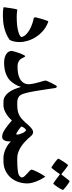

<svg xmlns="http://www.w3.org/2000/svg" viewBox="556 -1229 686 1838"><g transform="rotate(90 899.0 -310.0)"><path d="M382.8 -153.8Q382.8 -136.2 380.6 -120.4Q378.4 -104.5 374.8 -91.3Q371.1 -78.1 366.5 -68.6Q361.8 -59.1 356.4 -55.7Q330.6 -38.1 302.5 -26.4Q274.4 -14.6 245.8 -7.6Q217.3 -0.5 188.2 2.4Q159.2 5.4 132.3 5.4Q117.7 5.4 102.8 4.9Q87.9 4.4 75.9 3.4Q64 2.4 56.4 0.5Q48.8 -1.5 48.8 -3.9Q48.8 -5.4 50.3 -15.1Q51.8 -24.9 54 -39.3Q56.2 -53.7 58.3 -70.1Q60.5 -86.4 63.2 -100.3Q65.9 -114.3 68.1 -123.3Q70.3 -132.3 71.8 -132.3Q75.2 -132.3 95 -129.6Q114.7 -127 140.6 -127Q220.7 -127 270.5 -139.2Q320.3 -151.4 334.5 -169.4Q331.1 -195.3 310.8 -215.6Q290.5 -235.8 263.4 -251Q236.3 -266.1 207 -275.9Q177.7 -285.6 155.8 -289.6Q145.5 -293.5 145.5 -303.7Q145.5 -307.1 148.2 -317.9Q150.9 -328.6 154.8 -342.5Q158.7 -356.4 163.1 -371.8Q167.5 -387.2 172.1 -399.9Q176.8 -412.6 179.7 -420.9Q182.6 -429.2 183.6 -429.2Q185.1 -429.2 189.5 -428Q193.8 -426.8 195.3 -426.3Q241.7 -408.2 276.9 -377.2Q312 -346.2 335.4 -308.8Q358.9 -271.5 370.8 -231Q382.8 -190.4 382.8 -153.8Z M980 0H956.1Q927.7 0 905.5 -12.9Q883.3 -25.9 866 -48.3Q848.6 -70.8 835.4 -101.6Q822.3 -132.3 812 -168.5Q805.7 -141.6 788.1 -112.3Q770.5 -83 750 -62.5Q723.1 -36.6 679.9 -21.5Q636.7 -6.3 578.1 -6.3Q554.7 -6.3 534.4 -11.5Q514.2 -16.6 499 -26.1Q483.9 -35.6 475.6 -49.1Q467.3 -62.5 467.3 -79.1Q467.3 -82.5 470 -92.8Q472.7 -103 477.1 -117.7Q481.4 -132.3 487.1 -147.9Q492.7 -163.6 498.3 -176.8Q503.9 -189.9 509 -198.7Q514.2 -207.5 518.1 -207.5Q523.4 -207.5 527.1 -198.7Q530.8 -189.9 534.7 -183.6Q538.1 -178.2 542.5 -169.9Q546.9 -161.6 555.7 -154.1Q564.5 -146.5 579.3 -140.6Q594.2 -134.8 618.7 -134.8Q652.3 -134.8 682.4 -140.1Q712.4 -145.5 735.6 -158.4Q758.8 -171.4 772.7 -192.6Q786.6 -213.9 786.6 -245.6Q783.2 -275.9 777.6 -301Q772 -326.2 766.1 -345.7L755.9 -379.9Q751.5 -394.5 751.5 -402.8Q751.5 -408.7 759 -426.3Q766.6 -443.8 776.4 -462.9Q786.1 -481.9 794.9 -496.8Q803.7 -511.7 804.7 -511.7Q808.1 -511.7 814.9 -508.5Q821.8 -505.4 822.8 -494.1Q830.1 -446.3 837.4 -395.5Q844.7 -344.7 852.8 -299.3Q860.8 -253.9 869.6 -218.8Q878.4 -183.6 887.7 -167.5Q898.4 -149.4 917.2 -140.9Q936 -132.3 956.1 -132.3H980Q992.2 -132.3 999.3 -124.8Q1006.3 -117.2 1010 -106.7Q1013.7 -96.2 1014.6 -85.2Q1015.6 -74.2 1015.6 -66.4Q1015.6 -58.6 1014.6 -47.4Q1013.7 -36.1 1010 -25.4Q1006.3 -14.6 999.3 -7.3Q992.2 0 980 0Z M1514.6 0H1491.2Q1469.7 0 1446.5 -6.1Q1423.3 -12.2 1402.1 -22.5Q1380.9 -32.7 1362.8 -45.7Q1344.7 -58.6 1334.5 -72.3Q1334.5 -56.6 1332.8 -41.3Q1331.1 -25.9 1326.2 -13.9Q1321.3 -2 1312.3 5.4Q1303.2 12.7 1288.6 12.7Q1272 12.7 1253.9 5.1Q1235.8 -2.4 1216.1 -15.4Q1196.3 -28.3 1175.5 -45.2Q1154.8 -62 1132.8 -80.6Q1119.1 -64.9 1102.1 -50.5Q1085 -36.1 1066.2 -24.9Q1047.4 -13.7 1027.8 -6.8Q1008.3 0 988.3 0H964.4Q952.1 0 945.1 -7.3Q938 -14.6 934.6 -25.4Q931.2 -36.1 930.2 -47.4Q929.2 -58.6 929.2 -66.4Q929.2 -74.2 930.2 -85.2Q931.2 -96.2 934.6 -106.7Q938 -117.2 945.1 -124.8Q952.1 -132.3 964.4 -132.3H988.3Q1025.9 -132.3 1051 -139.4Q1076.2 -146.5 1094 -157.7Q1111.8 -168.9 1125.5 -182.9Q1139.2 -196.8 1152.8 -209.5Q1153.3 -210.9 1163.1 -222.7Q1172.9 -234.4 1186.3 -248Q1199.7 -261.7 1215.1 -272.9Q1230.5 -284.2 1244.1 -284.2Q1254.4 -284.2 1262.7 -279.8Q1271 -275.4 1278.3 -268.3Q1285.6 -261.2 1293 -252.2Q1300.3 -243.2 1308.6 -233.9Q1325.2 -215.8 1345.7 -197.8Q1366.2 -179.7 1389.4 -165.3Q1412.6 -150.9 1438 -141.6Q1463.4 -132.3 1491.2 -132.3H1514.6Q1526.9 -132.3 1534.2 -124.8Q1541.5 -117.2 1544.9 -106.7Q1548.3 -96.2 1549.3 -85.2Q1550.3 -74.2 1550.3 -66.4Q1550.3 -58.6 1549.3 -47.4Q1548.3 -36.1 1544.9 -25.4Q1541.5 -14.6 1534.4 -7.3Q1527.3 0 1514.6 0ZM1268.6 -130.9Q1268.6 -139.6 1264.4 -154.1Q1260.3 -168.5 1254.2 -181.9Q1248 -195.3 1240.2 -205.3Q1232.4 -215.3 1225.6 -215.3Q1219.7 -215.3 1213.9 -209.2Q1208 -203.1 1202.9 -196Q1197.8 -189 1194.6 -182.1Q1191.4 -175.3 1191.4 -174.8Q1191.4 -170.9 1200.9 -162.1Q1210.4 -153.3 1223.1 -144.8Q1235.8 -136.2 1247.1 -129.6Q1258.3 -123 1262.2 -123Q1265.6 -123 1267.1 -124.3Q1268.6 -125.5 1268.6 -130.9Z M1735.8 -228Q1735.8 -181.6 1721.2 -140.4Q1706.5 -99.1 1679 -67.9Q1651.4 -36.6 1611.3 -18.3Q1571.3 0 1521 0H1496.1Q1481.4 0 1472.7 -13.9Q1463.9 -27.8 1463.9 -66.9Q1463.9 -86.4 1466.6 -99.4Q1469.2 -112.3 1474.1 -119.4Q1479 -126.5 1484.9 -129.4Q1490.7 -132.3 1496.1 -132.3H1521Q1536.6 -132.3 1556.2 -132.8Q1575.7 -133.3 1595 -135.3Q1614.3 -137.2 1630.9 -140.1Q1647.5 -143.1 1656.2 -148.4Q1668.5 -155.8 1673.6 -163.6Q1678.7 -171.4 1678.7 -176.8Q1678.7 -189 1667 -201.9Q1655.3 -214.8 1641.4 -227.1Q1627.4 -239.3 1615.5 -250.5Q1603.5 -261.7 1603.5 -270.5Q1603.5 -274.4 1609.9 -290Q1616.2 -305.7 1626 -325.2Q1635.7 -344.7 1647.9 -365.5Q1660.2 -386.2 1671.9 -400.9Q1682.6 -384.3 1694.1 -363.3Q1705.6 -342.3 1714.8 -319.3Q1724.1 -296.4 1730 -272.9Q1735.8 -249.5 1735.8 -228ZM1714.4 -633.3Q1718.3 -633.3 1731.9 -624.3Q1745.6 -615.2 1760.3 -604Q1774.9 -592.8 1786.6 -582.3Q1798.3 -571.8 1798.3 -568.8Q1798.3 -566.4 1794.4 -558.6Q1790.5 -550.8 1784.4 -540.5Q1778.3 -530.3 1771 -519Q1763.7 -507.8 1756.8 -498.5Q1750 -489.3 1744.6 -483.2Q1739.3 -477.1 1737.3 -477.1Q1734.9 -477.1 1722.2 -486.1Q1709.5 -495.1 1694.3 -505.9L1655.8 -535.6Q1651.9 -539.6 1647.5 -539.6Q1645.5 -539.6 1642.6 -533.7L1615.7 -496.1Q1605.5 -481.9 1595.9 -470.7Q1586.4 -459.5 1583 -459.5Q1581.5 -459.5 1575 -463.6Q1568.4 -467.8 1558.6 -474.6Q1548.8 -481.4 1538.6 -489Q1528.3 -496.6 1519.3 -503.9Q1510.3 -511.2 1504.4 -516.6Q1498.5 -522 1498.5 -523.9Q1498.5 -526.4 1502.7 -534.2Q1506.8 -542 1513.4 -552.5Q1520 -563 1527.3 -574.7Q1534.7 -586.4 1541.7 -595.7Q1548.8 -605 1554 -611.6Q1559.1 -618.2 1560.5 -618.2Q1564.9 -618.2 1577.9 -608.6Q1590.8 -599.1 1605 -588.4Q1621.6 -575.7 1640.6 -559.6Q1644.5 -555.2 1647.5 -554.7Q1649.4 -554.7 1651.1 -556.2Q1652.8 -557.6 1655.8 -562Q1670.4 -581.5 1683.1 -597.2Q1693.4 -610.8 1702.6 -622.1Q1711.9 -633.3 1714.4 -633.3Z"/></g></svg>

Font: Accordance
Style: Bold-Italic
Weight: 700
Italic angle: -11°
Version: Version 1.2 (build January 31, 2020) Miklal Software Solutio